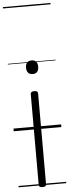

<svg xmlns="http://www.w3.org/2000/svg" viewBox="-80 -965 518 1433"><g transform="rotate(-5 178.5 -248.0)"><path d="M179 434Q151 434 151 415V-266Q151 -275 158 -280Q165 -285 179 -285Q206 -285 206 -266V415Q206 425 199 429.5Q192 434 179 434ZM179 -413Q157 -413 145 -426Q133 -439 133 -464Q133 -490 145 -502.5Q157 -515 179 -515Q201 -515 212.5 -502.5Q224 -490 224 -464Q224 -439 212.5 -426Q201 -413 179 -413ZM0 410H357V420H0ZM0 -20H357V0H0ZM0 -505H357V-500H0ZM0 -930H357V-920H0Z"/></g></svg>

Font: Playwrite DE Grund Guides
Style: Regular
Weight: 400
Designer: Veronika Burian, José Scaglione
Foundry: TypeTogether
Version: Version 1.003